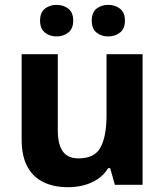

<svg xmlns="http://www.w3.org/2000/svg" viewBox="-20 -773 690 803"><path d="M576.3 -546.4V0H460.4L440.7 -69.8H432.4Q415.4 -41.8 388.7 -24.1Q362 -6.4 330.3 1.8Q298.6 10 264.2 10Q206.3 10 162.5 -10.8Q118.7 -31.6 94.6 -75.8Q70.5 -120.1 70.5 -189.9V-546.4H221.7V-227.6Q221.7 -169.7 242.4 -140.1Q263.2 -110.6 308.4 -110.6Q376 -110.6 400.7 -156.9Q425.5 -203.3 425.5 -289.9V-546.4ZM147.6 -686.5Q147.6 -721 167.7 -736.8Q187.8 -752.6 216.6 -752.6Q244.8 -752.6 265.5 -736.8Q286.2 -721 286.2 -686.5Q286.2 -652.9 265.5 -636.8Q244.8 -620.6 216.6 -620.6Q187.8 -620.6 167.7 -636.8Q147.6 -652.9 147.6 -686.5ZM363.7 -686.5Q363.7 -721 383.6 -736.8Q403.5 -752.6 432.9 -752.6Q461 -752.6 481.8 -736.8Q502.5 -721 502.5 -686.5Q502.5 -652.9 481.8 -636.8Q461 -620.6 432.9 -620.6Q403.5 -620.6 383.6 -636.8Q363.7 -652.9 363.7 -686.5Z"/></svg>

Font: Noto Sans Meetei Mayek
Style: Regular
Weight: 400
Designer: Monotype Design Team and Neelakash Kshetrimayum
Foundry: Monotype Imaging Inc.
Version: Version 2.002